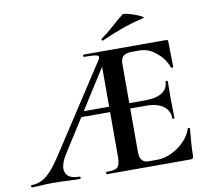

<svg xmlns="http://www.w3.org/2000/svg" viewBox="-96 -890 1070 985"><g transform="rotate(-10 438.5 -397.5)"><path d="M-7 0Q-11 0 -11 -6Q-11 -12 -7 -12Q35 -12 69.5 -39Q104 -66 147 -132L435 -574Q454 -600 443.5 -606.5Q433 -613 371 -613Q368 -613 368 -619Q368 -625 371 -625H801Q811 -625 811 -616L813 -483Q813 -481 807.5 -480Q802 -479 801 -482Q795 -504 775 -530.5Q755 -557 724.5 -576.5Q694 -596 658 -596H616Q597 -596 584 -590.5Q571 -585 565 -573Q559 -561 559 -543V-85Q559 -66 564 -53.5Q569 -41 579 -34.5Q589 -28 605 -28H649Q687 -28 725 -46Q763 -64 792 -94Q821 -124 832 -159Q833 -162 838 -160.5Q843 -159 843 -157Q840 -128 837 -88.5Q834 -49 834 -15Q834 0 819 0H382Q380 0 380 -6Q380 -12 382 -12Q413 -12 428 -17Q443 -22 448.5 -37Q454 -52 454 -81V-589L490 -604L194 -138Q158 -80 171 -46Q184 -12 242 -12Q247 -12 247 -6Q247 0 242 0Q206 0 177 -2Q148 -4 101 -4Q66 -4 44.5 -2Q23 0 -7 0ZM290 -311 305 -339H535L542 -311ZM763 -223Q763 -264 731.5 -287.5Q700 -311 641 -311H482V-339H642Q701 -339 731 -359.5Q761 -380 761 -415Q761 -418 767 -418Q773 -418 773 -415Q773 -382 772.5 -363.5Q772 -345 772 -325Q772 -300 773 -276Q774 -252 774 -223Q774 -221 768.5 -221Q763 -221 763 -223ZM482 -679Q478 -677 476 -682.5Q474 -688 477 -689Q513 -715 543 -742Q573 -769 603 -793Q607 -797 626.5 -792.5Q646 -788 667.5 -780Q689 -772 701.5 -765Q714 -758 704 -756Q637 -740 585 -721Q533 -702 482 -679Z"/></g></svg>

Font: Cormorant Infant Light
Style: Regular
Weight: 300
Designer: Christian Thalmann (Catharsis Fonts)
Foundry: Catharsis Fonts
Version: Version 4.001